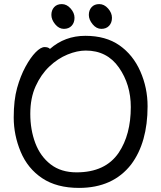

<svg xmlns="http://www.w3.org/2000/svg" viewBox="-20 -894 785 938"><path d="M366 24Q257 24 186 -23.5Q115 -71 81 -152.5Q47 -234 47 -320Q47 -405 63.5 -464Q80 -523 104.5 -568Q129 -613 154 -638.5Q179 -664 198 -664Q216 -664 224 -655Q297 -719 397 -719Q497 -719 563.5 -672.5Q630 -626 665.5 -545.5Q701 -465 701 -375Q701 -198 621 -91Q532 24 366 24ZM354 -52Q495 -52 560 -148Q619 -236 619 -371Q619 -481 561 -564Q503 -647 399 -647Q357 -647 309.5 -627.5Q262 -608 221 -569Q180 -530 154 -472.5Q128 -415 128 -338Q128 -260 152.5 -195Q177 -130 227.5 -91Q278 -52 354 -52ZM292 -753Q268 -753 249.5 -775.5Q231 -798 231 -821Q231 -844 244.5 -859Q258 -874 282 -874Q306 -874 325 -852.5Q344 -831 344 -807Q344 -783 330 -768Q316 -753 292 -753ZM475 -753Q451 -753 432.5 -775.5Q414 -798 414 -821Q414 -844 427.5 -859Q441 -874 465 -874Q489 -874 508 -852.5Q527 -831 527 -807Q527 -783 513 -768Q499 -753 475 -753Z"/></svg>

Font: LXGW WenKai TC
Style: Bold
Weight: 700
Designer: LXGW / Fontworks Inc.
Foundry: LXGW / Fontworks Inc.
Version: Version 1.330;April 28, 2024